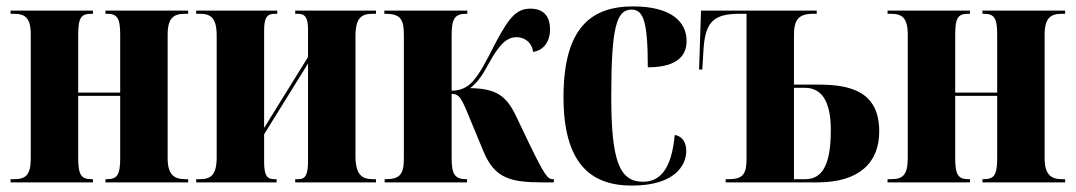

<svg xmlns="http://www.w3.org/2000/svg" viewBox="-20 -569 3356 599"><path d="M13 0H270V-10H266C235 -10 224 -21 224 -76V-270H355V-76C355 -22 345 -10 313 -10H309V0H567V-10H558C522 -10 503 -25 503 -76V-460C503 -514 522 -526 558 -526H567V-536H309V-526H313C345 -526 355 -514 355 -461V-280H224V-460C224 -514 233 -526 265 -526H270V-536H13V-526H23C58 -526 76 -514 76 -461V-76C76 -21 59 -10 23 -10H13Z M592 0H843V-10H836C813 -10 804 -21 804 -65V-150L941 -371V-69C941 -25 934 -10 911 -10H901V0H1153V-10H1143C1108 -10 1089 -25 1089 -83V-456C1089 -514 1108 -526 1143 -526H1153V-536H901V-526H910C933 -526 941 -512 941 -476V-391L804 -170V-474C804 -516 814 -526 838 -526H845V-536H592V-526H602C637 -526 656 -515 656 -457V-79C656 -21 637 -10 602 -10H592Z M1180 0H1437V-10H1435C1399 -10 1389 -25 1389 -76V-276C1414 -276 1420 -263 1450 -189L1489 -95C1524 -12 1574 0 1673 0H1708V-10H1704C1689 -10 1679 -22 1632 -119L1587 -213C1558 -271 1526 -293 1447 -294C1474 -316 1487 -338 1506 -373C1536 -426 1558 -453 1592 -453C1617 -453 1640 -436 1643 -407C1668 -410 1696 -431 1696 -478C1696 -513 1680 -542 1635 -542C1592 -542 1569 -516 1527 -437C1498 -380 1477 -339 1454 -314C1438 -297 1418 -286 1389 -286V-460C1389 -511 1399 -526 1435 -526H1438V-536H1179V-526H1181C1228 -526 1240 -511 1240 -460V-76C1240 -25 1228 -10 1182 -10H1180Z M1951 10C2086 10 2121 -54 2121 -98C2121 -123 2110 -144 2085 -148C2075 -38 2037 -2 1986 -2C1913 -2 1887 -66 1887 -267C1887 -483 1903 -539 1950 -539C1987 -539 2001 -504 2001 -359C2105 -359 2122 -406 2122 -441C2122 -502 2073 -549 1955 -549C1825 -549 1738 -483 1738 -266C1738 -59 1823 10 1951 10Z M2244 0H2530C2660 0 2723 -61 2723 -159C2723 -281 2637 -305 2535 -305H2457V-459C2457 -506 2470 -526 2517 -526H2528V-536H2167L2161 -352H2171L2175 -418C2181 -502 2208 -526 2288 -526H2309V-74C2309 -27 2299 -10 2253 -10H2244ZM2492 -10H2457V-295H2491C2539 -295 2572 -260 2572 -163C2572 -54 2545 -10 2492 -10Z M2749 0H3006V-10H3002C2971 -10 2960 -21 2960 -76V-270H3091V-76C3091 -22 3081 -10 3049 -10H3045V0H3303V-10H3294C3258 -10 3239 -25 3239 -76V-460C3239 -514 3258 -526 3294 -526H3303V-536H3045V-526H3049C3081 -526 3091 -514 3091 -461V-280H2960V-460C2960 -514 2969 -526 3001 -526H3006V-536H2749V-526H2759C2794 -526 2812 -514 2812 -461V-76C2812 -21 2795 -10 2759 -10H2749Z"/></svg>

Font: Noto Serif Display ExtraCondensed ExtraBold
Style: Regular
Weight: 800
Width: 2
Designer: Monotype Design Team
Foundry: Monotype Imaging Inc.
Version: Version 2.009